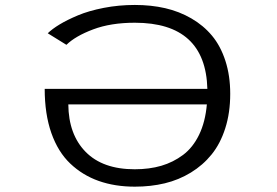

<svg xmlns="http://www.w3.org/2000/svg" viewBox="-20 -724 1090 756"><path d="M886.5 -354.5Q886.5 -280 867 -219Q847.5 -158 813.2 -115.8Q779 -73.5 731.5 -44.5Q684 -15.5 628.8 -2.2Q573.5 11 511 11Q432.5 11 368.8 -11.5Q305 -34 256.8 -79.8Q208.5 -125.5 182.2 -200.2Q156 -275 156 -374H796.5Q789.5 -634.5 511 -634.5Q416 -634.5 346.5 -608.2Q277 -582 241.5 -547.5L168 -593Q185.5 -610 214.8 -627.8Q244 -645.5 286.8 -663.5Q329.5 -681.5 388.5 -693Q447.5 -704.5 511 -704.5Q575 -704.5 630.5 -691.8Q686 -679 733.5 -651.5Q781 -624 814.8 -583.5Q848.5 -543 867.5 -484.5Q886.5 -426 886.5 -354.5ZM510.5 -57.5Q568 -57.5 615 -71.2Q662 -85 700.8 -114Q739.5 -143 764 -193.5Q788.5 -244 794.5 -313H249Q250 -194.5 317.2 -126Q384.5 -57.5 510.5 -57.5Z"/></svg>

Font: League Mono Extended Light
Style: Regular
Weight: 300
Width: 9
Designer: Tyler Finck
Foundry: The League of Moveable Type / Tyler Finck
Version: Version 2.210